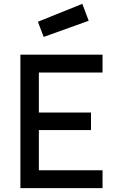

<svg xmlns="http://www.w3.org/2000/svg" viewBox="-20 -978 612 998"><path d="M86 0V-694H513V-601H182V-393H453V-302H182V-93H513V0ZM177 -865 408 -958 441 -870 207 -786Z"/></svg>

Font: TitilliumText22L Lt
Style: Medium
Weight: 500
Designer: Campivisivi
Foundry: Campivisivi
Version: 1.000